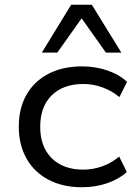

<svg xmlns="http://www.w3.org/2000/svg" viewBox="-20 -778 577 807"><path d="M324 9Q244 9 184 -22.5Q124 -54 91.5 -111.5Q59 -169 59 -246Q59 -323 91.5 -380Q124 -437 184 -468Q244 -499 325 -499Q381 -499 431 -482Q481 -465 514 -434L482 -370Q449 -397 410 -411Q371 -425 331 -425Q246 -425 197.5 -377.5Q149 -330 149 -245Q149 -161 197.5 -113Q246 -65 330 -65Q371 -65 410 -79Q449 -93 481 -120L513 -55Q480 -25 430.5 -8Q381 9 324 9ZM156 -557 279 -758H366L490 -557H425L323 -701L221 -557Z"/></svg>

Font: Nunito Sans 10pt SemiExpanded
Style: Regular
Weight: 400
Width: 6
Designer: Vernon Adams
Foundry: Vernon Adams
Version: Version 3.101;gftools[0.9.27]